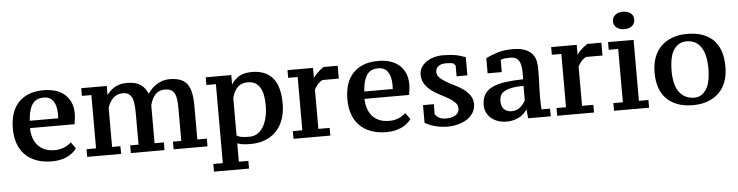

<svg xmlns="http://www.w3.org/2000/svg" viewBox="-53 -1020 5727 1490"><g transform="rotate(-5 2810.5 -275.0)"><path d="M509 -69Q481 -29 431 -6.5Q381 16 315 16Q246 16 193 -4.5Q140 -25 105 -61.5Q70 -98 52.5 -149Q35 -200 35 -262Q35 -397 104 -468.5Q173 -540 300 -540Q342 -540 382.5 -529.5Q423 -519 454.5 -494.5Q486 -470 505 -431.5Q524 -393 524 -337Q524 -320 522 -301Q520 -282 515 -256H168Q168 -217 179.5 -181.5Q191 -146 213.5 -121Q236 -96 268.5 -82.5Q301 -69 346 -69Q382 -69 413.5 -81Q445 -93 474 -118ZM296 -483Q268 -483 247 -475Q226 -467 210 -447Q194 -427 184 -393Q174 -359 171 -313H393Q393 -317 393.5 -326.5Q394 -336 394 -344Q394 -410 369 -446.5Q344 -483 296 -483Z M1193 5H931V-55H996V-293Q996 -335 992.5 -368Q989 -401 979 -422Q969 -443 951.5 -453Q934 -463 906 -463Q885 -463 867 -455.5Q849 -448 834 -434Q819 -420 808 -401Q797 -382 790 -360V-55H855V5H591V-55H665V-470H591V-530H790V-424H773Q788 -469 834 -504.5Q880 -540 948 -540Q975 -540 1002.5 -534.5Q1030 -529 1053 -514Q1076 -499 1092 -473.5Q1108 -448 1109 -444Q1104 -434 1121 -457.5Q1138 -481 1161.5 -499Q1185 -517 1215 -528.5Q1245 -540 1281 -540Q1324 -540 1357.5 -529Q1391 -518 1412.5 -492.5Q1434 -467 1444 -424Q1454 -381 1454 -315V-55H1528V5H1264V-55H1329V-312Q1329 -349 1325 -378.5Q1321 -408 1310.5 -426.5Q1300 -445 1282.5 -454Q1265 -463 1236 -463Q1189 -463 1161.5 -432.5Q1134 -402 1121 -350V-55H1193Z M1834 205H1561V145H1635V-470H1561V-530H1760V-425H1743Q1764 -474 1806.5 -507Q1849 -540 1920 -540Q2025 -540 2081.5 -476.5Q2138 -413 2138 -274Q2138 -208 2119.5 -154.5Q2101 -101 2065.5 -63Q2030 -25 1979 -4.5Q1928 16 1865 16Q1845 16 1828.5 15Q1812 14 1798.5 12Q1785 10 1771.5 5.5Q1758 1 1760 2V145H1834ZM1881 -463Q1833 -463 1803.5 -434.5Q1774 -406 1760 -351V-59Q1775 -49 1797.5 -45Q1820 -41 1860 -41Q1893 -41 1919.5 -57Q1946 -73 1965.5 -103.5Q1985 -134 1995.5 -177.5Q2006 -221 2006 -274Q2006 -317 1999 -352.5Q1992 -388 1977 -412.5Q1962 -437 1938.5 -450Q1915 -463 1881 -463Z M2461 -430Q2442 -420 2427.5 -405Q2413 -390 2397 -361V-55H2485V5H2198V-55H2272V-470H2198V-530H2397V-429H2384Q2398 -458 2422 -483Q2446 -508 2479 -530H2589V-430Z M3115 -69Q3087 -29 3037 -6.5Q2987 16 2921 16Q2852 16 2799 -4.5Q2746 -25 2711 -61.5Q2676 -98 2658.5 -149Q2641 -200 2641 -262Q2641 -397 2710 -468.5Q2779 -540 2906 -540Q2948 -540 2988.5 -529.5Q3029 -519 3060.5 -494.5Q3092 -470 3111 -431.5Q3130 -393 3130 -337Q3130 -320 3128 -301Q3126 -282 3121 -256H2774Q2774 -217 2785.5 -181.5Q2797 -146 2819.5 -121Q2842 -96 2874.5 -82.5Q2907 -69 2952 -69Q2988 -69 3019.5 -81Q3051 -93 3080 -118ZM2902 -483Q2874 -483 2853 -475Q2832 -467 2816 -447Q2800 -427 2790 -393Q2780 -359 2777 -313H2999Q2999 -317 2999.5 -326.5Q3000 -336 3000 -344Q3000 -410 2975 -446.5Q2950 -483 2902 -483Z M3494 -119Q3494 -145 3475 -164.5Q3456 -184 3426.5 -201.5Q3397 -219 3362 -236.5Q3327 -254 3296 -277Q3265 -300 3244.5 -331.5Q3224 -363 3224 -406Q3224 -435 3238.5 -459.5Q3253 -484 3278 -502Q3303 -520 3337 -530Q3371 -540 3409 -540Q3440 -540 3463.5 -538Q3487 -536 3506.5 -532.5Q3526 -529 3543.5 -523.5Q3561 -518 3585 -510V-368H3501V-452L3485 -470Q3476 -472 3462 -474Q3448 -476 3432 -476Q3389 -476 3368 -459.5Q3347 -443 3347 -416Q3347 -390 3366 -371Q3385 -352 3414.5 -334.5Q3444 -317 3479 -300Q3514 -283 3545 -261Q3576 -239 3596.5 -210Q3617 -181 3617 -142Q3617 -106 3600 -77Q3583 -48 3553 -27.5Q3523 -7 3482.5 4Q3442 15 3397 15Q3347 15 3299.5 2Q3252 -11 3222 -31V-168H3306V-88L3325 -68Q3336 -60 3351.5 -54.5Q3367 -49 3394 -49Q3438 -49 3466 -67Q3494 -85 3494 -119Z M4132 -139Q4132 -116 4133 -92.5Q4134 -69 4135 -55H4202V5H4026L4016 -90H4029Q4025 -75 4011 -55Q3997 -35 3975 -19Q3953 -3 3923 6.5Q3893 16 3857 16Q3820 16 3789.5 5Q3759 -6 3737 -25Q3715 -44 3703 -70Q3691 -96 3691 -128Q3691 -177 3712 -210.5Q3733 -244 3775.5 -263.5Q3818 -283 3879.5 -291Q3941 -299 4013 -300Q4014 -311 4014 -325.5Q4014 -340 4014 -354Q4014 -416 3994.5 -446Q3975 -476 3928 -476Q3909 -476 3887.5 -474Q3866 -472 3853 -465V-370H3743V-488Q3784 -509 3834.5 -524.5Q3885 -540 3953 -540Q4013 -540 4050 -524.5Q4087 -509 4106.5 -484Q4126 -459 4131.5 -429.5Q4137 -400 4137 -371Q4137 -308 4134.5 -250.5Q4132 -193 4132 -139ZM3903 -61Q3924 -61 3941 -67.5Q3958 -74 3971.5 -85Q3985 -96 3995 -109.5Q4005 -123 4012 -135V-249Q3959 -249 3920 -241Q3881 -233 3860 -220Q3839 -207 3831 -188.5Q3823 -170 3823 -148Q3823 -104 3845 -82.5Q3867 -61 3903 -61Z M4515 -430Q4496 -420 4481.5 -405Q4467 -390 4451 -361V-55H4539V5H4252V-55H4326V-470H4252V-530H4451V-429H4438Q4452 -458 4476 -483Q4500 -508 4533 -530H4643V-430Z M4968 5H4695V-55H4769V-470H4695V-530H4894V-55H4968ZM4747 -687Q4747 -717 4770 -736Q4793 -755 4830 -755Q4869 -755 4891 -736Q4913 -717 4913 -687Q4913 -657 4891 -638Q4869 -619 4830 -619Q4793 -619 4770 -638Q4747 -657 4747 -687Z M5034 -262Q5034 -328 5053 -379.5Q5072 -431 5108 -466.5Q5144 -502 5195.5 -521Q5247 -540 5310 -540Q5383 -540 5436 -519.5Q5489 -499 5522 -462.5Q5555 -426 5570.5 -375Q5586 -324 5586 -262Q5586 -196 5567.5 -145Q5549 -94 5513 -58.5Q5477 -23 5425.5 -4Q5374 15 5310 15Q5239 15 5186.5 -5.5Q5134 -26 5100 -62.5Q5066 -99 5050 -149.5Q5034 -200 5034 -262ZM5167 -262Q5167 -214 5176 -173Q5185 -132 5205 -103Q5225 -74 5255 -58Q5285 -42 5328 -42Q5380 -42 5416.5 -93.5Q5453 -145 5453 -262Q5453 -310 5444 -351.5Q5435 -393 5416 -422.5Q5397 -452 5369 -467.5Q5341 -483 5301 -483Q5242 -483 5204.5 -431.5Q5167 -380 5167 -262Z"/></g></svg>

Font: PT Serif Caption
Style: Semibold
Weight: 600
Designer: A.Korolkova, O.Umpeleva, V.Yefimov
Foundry: ParaType Ltd
Version: Version 1.00;May 2, 2020;FontCreator 12.0.0.2544 64-bit